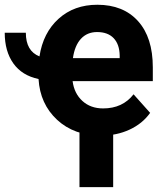

<svg xmlns="http://www.w3.org/2000/svg" viewBox="-53 -558 671 804"><path d="M370.1 9.8Q257.3 9.8 186 -56.4Q114.7 -122.6 108.4 -227.1Q39.1 -241.7 2.9 -292.5Q-33.2 -343.3 -33.2 -420.9H55.2Q55.2 -344.2 112.3 -321.8Q127.4 -420.9 192.4 -479.5Q257.3 -538.1 354.5 -538.1Q463.4 -538.1 525.1 -469.5Q586.9 -400.9 586.9 -275.9V-218.3H251Q257.8 -166.5 292 -135.3Q326.2 -104 378.9 -104Q460.4 -104 506.3 -163.1L575.7 -85.4Q543.9 -40.5 490 -15.4Q436 9.8 370.1 9.8ZM353.5 -423.8Q312 -423.8 285.9 -395.5Q259.8 -367.2 252.4 -314.5H448.2V-325.7Q447.3 -372.6 422.9 -398.2Q398.4 -423.8 353.5 -423.8ZM420.9 225.6H279.8V-48.8H420.9Z"/></svg>

Font: RobotoInd
Style: Bold
Weight: 700
Designer: Google
Version: Version 2.001150; 2014